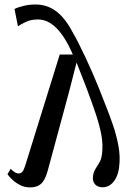

<svg xmlns="http://www.w3.org/2000/svg" viewBox="-20 -800 602 834"><path d="M89.5 -80.5 239.5 -563H296.5Q274.5 -614 250.5 -647.8Q226.5 -681.5 200.2 -698.5Q174 -715.5 145 -715.5Q114.5 -715.5 92 -704.8Q69.5 -694 58 -685.5L43 -761Q59 -769 83.8 -774.8Q108.5 -780.5 133.5 -780.5Q171 -780.5 200.2 -765.8Q229.5 -751 252.5 -724.5Q275.5 -698 294 -662.5Q307 -640.5 321.2 -612.5Q335.5 -584.5 350.2 -553Q365 -521.5 380 -487.5Q395 -453.5 409.2 -418.2Q423.5 -383 436.5 -348.5Q455 -303 471 -256Q487 -209 495 -163.2Q503 -117.5 497.5 -74.5Q494.5 -49 485 -29.2Q475.5 -9.5 460.5 2Q445.5 13.5 425 13.5Q404.5 13.5 392.8 0.5Q381 -12.5 384 -35Q386 -52.5 394.5 -66Q403 -79.5 411.8 -94.2Q420.5 -109 423 -131Q428 -170 420.8 -211Q413.5 -252 397.2 -301.5Q381 -351 357 -414.5L312.5 -528.5L282.5 -411Q271 -367.5 258.8 -322.8Q246.5 -278 234.5 -233.2Q222.5 -188.5 210.5 -144.2Q198.5 -100 187 -57.5Q181 -35.5 172.2 -19.5Q163.5 -3.5 148.8 5.2Q134 14 110 14Q86.5 14 66.5 3.5Q46.5 -7 32.5 -20.5Q18.5 -34 12.5 -43.5L26.5 -67Q36 -57 44.2 -51.8Q52.5 -46.5 62 -46.5Q70.5 -46.5 77 -53.8Q83.5 -61 89.5 -80.5Z"/></svg>

Font: Merriweather 72pt
Style: Italic
Weight: 400
Italic angle: -7.8°
Version: Version 2.101